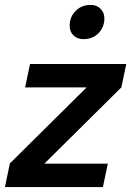

<svg xmlns="http://www.w3.org/2000/svg" viewBox="-22 -760 533 780"><path d="M-2 0 18 -96 330 -405H80L100 -500H491L471 -405L158 -95H416L396 0ZM317 -601Q292 -601 276.5 -616Q261 -631 261 -656Q261 -691 285 -715.5Q309 -740 346 -740Q371 -740 386.5 -724.5Q402 -709 402 -685Q402 -650 378.5 -625.5Q355 -601 317 -601Z"/></svg>

Font: Wix Madefor Text SemiBold
Style: Italic
Weight: 600
Italic angle: -12°
Designer: Dalton Maag Ltd
Foundry: Dalton Maag Ltd
Version: Version 3.100